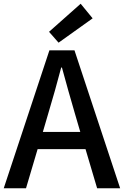

<svg xmlns="http://www.w3.org/2000/svg" viewBox="-20 -1006 662 1026"><path d="M293 -778 475 -908 411 -986 242 -836ZM0 0H119L181 -209H437L499 0H622L378 -737H244ZM209 -301 238 -400C262 -480 285 -561 307 -645H311C334 -562 356 -480 380 -400L409 -301Z"/></svg>

Font: Noto Sans TC Medium
Style: Regular
Weight: 500
Designer: Ryoko NISHIZUKA 西塚涼子 (kana, bopomofo & ideographs); Paul D. Hunt (Latin, Greek & Cyrillic); Sandoll Communications 산돌커뮤니
Foundry: Adobe
Version: Version 2.004;hotconv 1.0.118;makeotfexe 2.5.65603